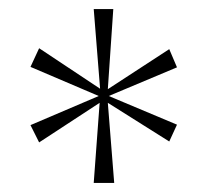

<svg xmlns="http://www.w3.org/2000/svg" viewBox="-20 -780 460 422"><path d="M186 -378 199 -554 66 -467 47 -505 197 -569 47 -633 66 -674 200 -585 186 -760H229L217 -584L352 -672L369 -632L219 -569L369 -506L352 -469L217 -554L231 -378Z"/></svg>

Font: Noto Serif Thai Thin
Style: Regular
Weight: 250
Version: Version 2.001